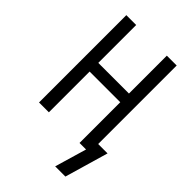

<svg xmlns="http://www.w3.org/2000/svg" viewBox="-271 -838 1143 1143"><g transform="rotate(45 300.0 -267.0)"><path d="M511 201H425L484 0H429V-343H171V0H88V-735H171V-416H429V-735H512V-74H591Z"/></g></svg>

Font: Iosevka SS04 Extended
Style: Regular
Weight: 400
Width: 7
Monospace: yes
Designer: Belleve Invis
Foundry: Belleve Invis
Version: Version 19.0.0; ttfautohint (v1.8.4)